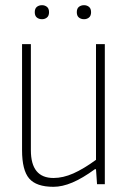

<svg xmlns="http://www.w3.org/2000/svg" viewBox="-20 -710 493 740"><path d="M186 10Q120 10 92.5 -22Q65 -54 65 -131V-540H99V-131Q99 -24 186 -24Q223 -24 262.5 -41.5Q302 -59 350 -94V-540H384V0H354L350 -58H346Q298 -23 259 -6.5Q220 10 186 10ZM142 -636Q130 -636 122 -642.5Q114 -649 114 -663Q114 -677 122 -683.5Q130 -690 142 -690Q153 -690 161 -683.5Q169 -677 169 -663Q169 -649 161 -642.5Q153 -636 142 -636ZM304 -636Q292 -636 284 -642.5Q276 -649 276 -663Q276 -677 284 -683.5Q292 -690 304 -690Q315 -690 323 -683.5Q331 -677 331 -663Q331 -649 323 -642.5Q315 -636 304 -636Z"/></svg>

Font: Encode Sans Compressed
Style: Thin
Weight: 100
Designer: Pablo Impallari, Andres Torresi
Foundry: Pablo Impallari, Andres Torresi
Version: Version 1.000; ttfautohint (v1.00) -l 8 -r 50 -G 200 -x 14 -